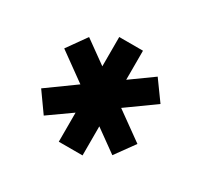

<svg xmlns="http://www.w3.org/2000/svg" viewBox="-104 -833 749 715"><g transform="rotate(30 271.0 -475.0)"><path d="M220.7 -574.2V-700.2H322.8V-575.2L418.5 -644L478.5 -561L358.9 -475.1L478.5 -389.2L418.5 -306.2L322.8 -375V-250H220.7V-375L123.5 -306.2L64.5 -389.2L183.6 -475.1L64.5 -561L123.5 -644Z"/></g></svg>

Font: Audiowide
Style: Regular
Weight: 400
Version: Version 1.003